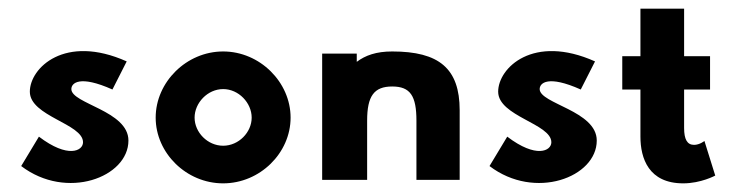

<svg xmlns="http://www.w3.org/2000/svg" viewBox="-20 -416 1704 444"><path d="M70 -100 29 -32C134 48 277 -6 277 -91C277 -160 145 -176 145 -210C145 -224 164 -243 240 -209L273 -274C130 -338 49 -259 49 -204C49 -147 172 -130 172 -87C172 -67 137 -49 70 -100Z M430 -144C430 -178 460 -210 496 -210C532 -210 562 -178 562 -144C562 -110 532 -79 496 -79C460 -79 430 -110 430 -144ZM340 -144C340 -62 411 8 496 8C581 8 652 -62 652 -144C652 -226 581 -297 496 -297C411 -297 340 -226 340 -144Z M829 0V-137C829 -194 845 -216 887 -216C929 -216 943 -194 943 -137V0H1043V-161C1043 -258 995 -297 887 -297C850 -297 825 -288 805 -273V-292H725V0Z M1153 -100 1112 -32C1217 48 1360 -6 1360 -91C1360 -160 1228 -176 1228 -210C1228 -224 1247 -243 1323 -209L1356 -274C1213 -338 1132 -259 1132 -204C1132 -147 1255 -130 1255 -87C1255 -67 1220 -49 1153 -100Z M1461 -286H1419V-209H1461V-100C1461 -50 1480 8 1560 8C1601 8 1634 -10 1634 -10L1609 -90C1609 -90 1598 -81 1585 -81C1569 -81 1562 -94 1562 -120V-209H1622V-286H1562V-396H1461Z"/></svg>

Font: Hussar Tani
Style: Bold
Weight: 700
Foundry: Cannot Into Space Fonts
Version: Version 0.92